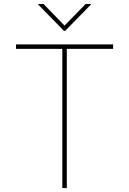

<svg xmlns="http://www.w3.org/2000/svg" viewBox="-20 -952 654 972"><path d="M61.1 -704.5V-727.3H552.6V-704.5H318.2V0H295.5V-704.5ZM200.3 -931.8 306.8 -822.4 413.4 -931.8H440.3V-929L309.7 -795.5H304L173.3 -929V-931.8Z"/></svg>

Font: Inter UI Thin
Style: Regular
Weight: 100
Designer: Rasmus Andersson
Foundry: rsms
Version: 3.2;8d6f07862